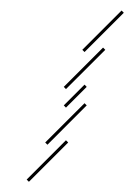

<svg xmlns="http://www.w3.org/2000/svg" viewBox="-20 -346 259 370"><path d="M35.7 4.3 111.4 -71.4 107.1 -75.7 31.4 0ZM142.9 -245.7 218.6 -321.4 214.3 -325.7 138.6 -250ZM107.1 -174.3 182.9 -250 178.6 -254.3 102.9 -178.6ZM107.1 -138.6 147.1 -178.6 142.9 -182.9 102.9 -142.9ZM71.4 -67.1 147.1 -142.9 142.9 -147.1 67.1 -71.4Z"/></svg>

Font: Gossip Low Needlepoint
Style: Regular
Weight: 100
Width: 3
Designer: Deborah Khodanovich
Version: Version 1.001;Glyphs 3.3.1 (3343)